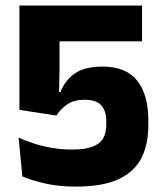

<svg xmlns="http://www.w3.org/2000/svg" viewBox="-20 -659 588 692"><path d="M254 13.5Q189.5 13.5 139.2 1.5Q89 -10.5 60.5 -23.5L47 -163Q70 -152.5 100.2 -142.5Q130.5 -132.5 166 -126.2Q201.5 -120 239.5 -120Q287 -120 314 -130.5Q341 -141 352 -160.8Q363 -180.5 363 -208.5V-222.5Q363 -260 344.5 -279.8Q326 -299.5 284.5 -299.5Q247.5 -299.5 223 -283.2Q198.5 -267 183.5 -242.5L50 -263V-639H492V-510H194.5V-409.5L193 -327.5H198Q214 -369 249.5 -394Q285 -419 349.5 -419Q434.5 -419 474.5 -368.2Q514.5 -317.5 514.5 -226.5V-205.5Q514.5 -138.5 489.5 -89.2Q464.5 -40 407.5 -13.2Q350.5 13.5 254 13.5Z"/></svg>

Font: Anek Devanagari
Style: Bold
Weight: 700
Designer: Kailash Malviya (Devanagari) & Yesha Goshar (Latin)
Foundry: Ek Type
Version: Version 1.003